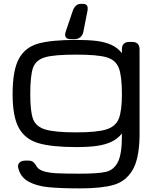

<svg xmlns="http://www.w3.org/2000/svg" viewBox="-20 -785 825 1019"><path d="M77.1 107.9Q72.3 89.4 83 78.4Q93.8 67.4 114.3 67.4H132.3Q144.5 67.4 152.1 72Q159.7 76.7 167 86.4Q170.9 92.8 174.8 99.1Q186 116.7 214.6 124.8Q243.2 132.8 284.7 134.8Q326.2 136.7 405.8 136.7Q500 136.7 541.7 127.2Q583.5 117.7 605.2 75.9Q627 34.2 627 -63.5V-76.7Q605 -48.3 571.3 -32.5Q537.6 -16.6 492.7 -10.5Q447.8 -4.4 384.8 -4.4Q253.9 -4.4 183.3 -25.4Q112.8 -46.4 79.8 -106.4Q46.9 -166.5 46.9 -285.2Q46.9 -411.1 79.8 -472.4Q112.8 -533.7 182.1 -553.5Q251.5 -573.2 384.8 -573.2Q448.7 -573.2 493.4 -567.6Q538.1 -562 571.5 -546.6Q605 -531.2 627 -502.9V-523.4Q627 -542.5 637 -552.5Q647 -562.5 666 -562.5H681.6Q700.7 -562.5 710.7 -552.5Q720.7 -542.5 720.7 -523.4V-59.6Q718.3 60.1 682.6 119.1Q647 178.2 582.5 196.5Q518.1 214.8 405.8 214.8Q299.8 214.8 236.8 208.5Q173.8 202.1 131.6 179Q89.4 155.8 77.1 107.9ZM384.8 -495.1Q267.6 -495.1 219 -481Q170.4 -466.8 155.5 -425.8Q140.6 -384.8 140.6 -285.2Q140.6 -192.9 155.5 -153.1Q170.4 -113.3 220 -97.9Q269.5 -82.5 384.8 -82.5Q494.1 -82.5 543.7 -97.9Q593.3 -113.3 610.1 -154.3Q627 -195.3 627 -285.2Q627 -382.3 610.4 -424.6Q593.8 -466.8 545.2 -481Q496.6 -495.1 384.8 -495.1ZM374.2 -577.1H355.7Q336.2 -577.1 329.2 -587.6Q322.2 -598.1 328.9 -617.7L366.1 -727.1Q379.1 -764.6 410.3 -764.6H420.1Q451.3 -764.6 444.2 -727.1L422.7 -617.7Q418.9 -598.1 406.3 -587.6Q393.8 -577.1 374.2 -577.1Z"/></svg>

Font: Gyrochrome
Style: Regular
Weight: 400
Designer: David Moles
Foundry: David Moles
Version: Version 1.005;Glyphs 3.2.3 (3260)